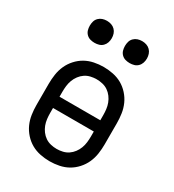

<svg xmlns="http://www.w3.org/2000/svg" viewBox="-179 -836 858 946"><g transform="rotate(30 250.0 -362.5)"><path d="M250 8Q223 8 196 2.5Q169 -3 146 -16Q123 -29 104.5 -49.5Q86 -70 75 -94.5Q64 -119 60 -146Q56 -173 56 -200V-320Q56 -347 60 -374Q64 -401 75 -425.5Q86 -450 104.5 -470.5Q123 -491 146 -504Q169 -517 196 -522.5Q223 -528 250 -528Q277 -528 304 -522.5Q331 -517 354 -504Q377 -491 395.5 -470.5Q414 -450 425 -425.5Q436 -401 440 -374Q444 -347 444 -320V-200Q444 -173 440 -146Q436 -119 425 -94.5Q414 -70 395.5 -49.5Q377 -29 354 -16Q331 -3 304 2.5Q277 8 250 8ZM366 -292V-320Q366 -337 364 -354Q362 -371 356 -387Q350 -403 339.5 -417Q329 -431 315 -440.5Q301 -450 284 -454Q267 -458 250 -458Q233 -458 216 -454Q199 -450 185 -440.5Q171 -431 160.5 -417Q150 -403 144 -387Q138 -371 136 -354Q134 -337 134 -320V-292ZM250 -62Q267 -62 284 -66Q301 -70 315 -79.5Q329 -89 339.5 -103Q350 -117 356 -133Q362 -149 364 -166Q366 -183 366 -200V-228H134V-200Q134 -183 136 -166Q138 -149 144 -133Q150 -117 160.5 -103Q171 -89 185 -79.5Q199 -70 216 -66Q233 -62 250 -62ZM350 -608Q337 -608 325 -611.5Q313 -615 304 -624Q295 -633 291.5 -645Q288 -657 288 -670Q288 -683 291.5 -695Q295 -707 304 -716Q313 -725 325 -729Q337 -733 350 -733Q363 -733 375 -729Q387 -725 396 -716Q405 -707 409 -695Q413 -683 413 -670Q413 -657 409 -645Q405 -633 396 -624Q387 -615 375 -611.5Q363 -608 350 -608ZM150 -608Q137 -608 125 -611.5Q113 -615 104 -624Q95 -633 91.5 -645Q88 -657 88 -670Q88 -683 91.5 -695Q95 -707 104 -716Q113 -725 125 -729Q137 -733 150 -733Q163 -733 175 -729Q187 -725 196 -716Q205 -707 209 -695Q213 -683 213 -670Q213 -657 209 -645Q205 -633 196 -624Q187 -615 175 -611.5Q163 -608 150 -608Z"/></g></svg>

Font: Iosevka SS18
Style: Regular
Weight: 400
Monospace: yes
Designer: Belleve Invis
Foundry: Belleve Invis
Version: Version 25.1.1; ttfautohint (v1.8.4)